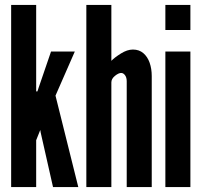

<svg xmlns="http://www.w3.org/2000/svg" viewBox="-20 -755 818 775"><path d="M25 0V-735H126V-404V-386H131L137 -404L186 -547H282L204 -369L296 0H194L144 -221L143 -229H142L126 -189V0Z M328.5 0V-735H429.5V-509.5Q442.5 -523 468 -539Q493.5 -555 516.5 -555Q541.5 -555 558.5 -540.5Q575.5 -526 584 -501.8Q592.5 -477.5 592.5 -448V0H491.5V-427Q491.5 -442 484.8 -451.2Q478 -460.5 469 -460.5Q458.5 -460.5 444 -448.8Q429.5 -437 429.5 -422.5V0Z M647.5 0V-547H748.5V0ZM647.5 -634V-735H748.5V-634Z"/></svg>

Font: League Gothic
Style: Regular
Weight: 400
Designer: The League of Moveable Type
Version: Version 2.001